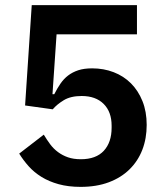

<svg xmlns="http://www.w3.org/2000/svg" viewBox="-20 -718 640 750"><path d="M515 -584H201L185 -350H192Q203 -372 216 -391Q229 -410 246 -423Q263 -436 285.5 -443.5Q308 -451 340 -451Q385 -451 424 -436Q463 -421 491.5 -392.5Q520 -364 536.5 -323Q553 -282 553 -230Q553 -177 536 -133Q519 -89 486 -56.5Q453 -24 405 -6Q357 12 295 12Q247 12 209 1.5Q171 -9 142 -27Q113 -45 92 -68.5Q71 -92 55 -118L151 -192Q163 -172 176 -154.5Q189 -137 206.5 -124Q224 -111 245.5 -103.5Q267 -96 296 -96Q355 -96 385.5 -129Q416 -162 416 -219V-227Q416 -281 385 -312Q354 -343 299 -343Q256 -343 229 -326.5Q202 -310 186 -291L78 -306L104 -698H515Z"/></svg>

Font: IBM Plex Sans Arabic SemiBold
Style: Regular
Weight: 600
Designer: Mike Abbink, Paul van der Laan, Pieter van Rosmalen, Wael Morcos, Khajak Apelian
Foundry: Bold Monday
Version: Version 1.1